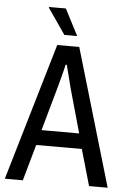

<svg xmlns="http://www.w3.org/2000/svg" viewBox="-59 -914 636 956"><g transform="rotate(5 259.5 -435.5)"><path d="M299 -739H235L146 -868L147 -871H231ZM2 0 204 -686H314L516 0H423L371 -181H143L92 0ZM163 -257H351L289 -478Q284 -496 275.5 -531Q267 -566 260 -592H254Q249 -568 240 -534Q231 -500 225 -478Z"/></g></svg>

Font: Archivo Condensed
Style: Regular
Weight: 400
Width: 3
Designer: Hector Gatti
Foundry: Omnibus-Type
Version: Version 2.001; ttfautohint (v1.8.3)